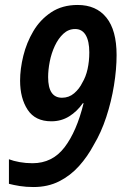

<svg xmlns="http://www.w3.org/2000/svg" viewBox="-20 -744 498 774"><path d="M115 10Q85 10 60 6Q35 2 16 -3V-102Q34 -95 59 -90.5Q84 -86 111 -86Q191 -86 240 -150Q289 -214 317 -328H314Q291 -295 259 -275Q227 -255 187 -255Q122 -255 91.5 -301.5Q61 -348 61 -419Q61 -466 74 -519Q87 -572 114.5 -618.5Q142 -665 186.5 -694.5Q231 -724 293 -724Q368 -724 409 -673Q450 -622 450 -522Q450 -465 439.5 -400Q429 -335 408.5 -272.5Q388 -210 358 -160Q333 -113 298.5 -74.5Q264 -36 218.5 -13Q173 10 115 10ZM230 -350Q258 -350 279 -368Q300 -386 312 -411Q326 -434 333 -465.5Q340 -497 340 -533Q340 -578 325.5 -602.5Q311 -627 283 -627Q256 -627 235.5 -608Q215 -589 201 -559Q187 -529 180.5 -495.5Q174 -462 174 -433Q174 -350 230 -350Z"/></svg>

Font: Noto Sans Condensed SemiBold
Style: Italic
Weight: 600
Width: 3
Italic angle: -12°
Designer: Monotype Design Team
Foundry: Monotype Imaging Inc.
Version: Version 2.013; ttfautohint (v1.8.4.7-5d5b)